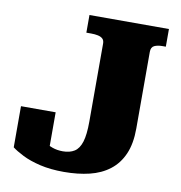

<svg xmlns="http://www.w3.org/2000/svg" viewBox="-81 -785 827 878"><g transform="rotate(10 332.5 -346.5)"><path d="M264 -710H633V-628H618Q595 -628 580 -621Q565 -614 565 -592V-236Q565 -166 544 -117.5Q523 -69 484 -39Q445 -9 391.5 4Q338 17 273 17Q210 17 161.5 5.5Q113 -6 79.5 -23Q46 -40 28 -54V-245H189V-61Q171 -66 156.5 -77.5Q142 -89 133 -101.5Q124 -114 124 -121.5Q124 -129 136 -127Q147 -116 164 -103.5Q181 -91 203 -83Q225 -75 252 -75Q284 -75 305.5 -88.5Q327 -102 337.5 -135.5Q348 -169 348 -230V-592Q348 -607 340 -614.5Q332 -622 318 -625Q304 -628 287 -628H264Z"/></g></svg>

Font: Roboto Serif ExtraBold
Style: Regular
Weight: 800
Designer: Greg Gazdowicz
Foundry: Commercial Type
Version: Version 1.008